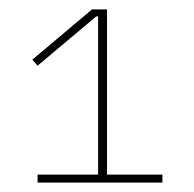

<svg xmlns="http://www.w3.org/2000/svg" viewBox="-20 -718 413 409"><path d="M60 -346H189V-683H185L60 -578L49 -591L176 -698H208V-346H326V-329H60Z"/></svg>

Font: IBM Plex Sans KR Thin
Style: Regular
Weight: 100
Designer: Mike Abbink; Paul van der Laan; Pieter van Rosmalen; Wujin Sim; Chorong Kim; Dohee Lee;
Foundry: Sandoll Inc.
Version: Version 1.001